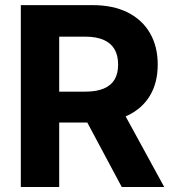

<svg xmlns="http://www.w3.org/2000/svg" viewBox="-20 -748 697 768"><path d="M63.3 0V-727.5H349.8Q432.6 -727.5 490.9 -698.2Q549.1 -668.8 580 -615.4Q610.9 -561.9 610.9 -489.8Q610.9 -417.4 579.7 -365.2Q548.4 -313.1 489.2 -285.4Q429.9 -257.8 346.1 -257.8H154.3V-381.4H320.9Q365.4 -381.4 394.6 -393.6Q423.8 -405.7 438.2 -429.7Q452.5 -453.7 452.5 -489.8Q452.5 -526.2 438.1 -551Q423.6 -575.8 394.4 -588.6Q365.2 -601.4 320.5 -601.4H216.8V0ZM467 0 290 -331.2H455.9L636.9 0Z"/></svg>

Font: Inter
Style: Regular
Weight: 400
Designer: Rasmus Andersson
Foundry: rsms
Version: Version 4.000;git-8c9346024